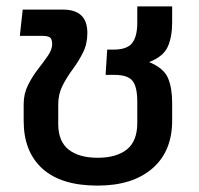

<svg xmlns="http://www.w3.org/2000/svg" viewBox="-20 -570 622 600"><path d="M285 10Q171 10 112.5 -43Q54 -96 54 -192V-245Q54 -277 67.5 -304Q81 -331 98.5 -353.5Q116 -376 129.5 -395.5Q143 -415 143 -432Q143 -448 136 -453Q129 -458 111 -458H42L51 -540H177Q253 -540 253 -467Q253 -433 239.5 -406Q226 -379 207.5 -354Q189 -329 175.5 -302.5Q162 -276 162 -244V-183Q162 -128 194.5 -102.5Q227 -77 285 -77Q344 -77 376.5 -103Q409 -129 409 -186V-252Q409 -299 394 -317.5Q379 -336 338 -336H310L315 -415H335Q377 -415 393 -435.5Q409 -456 409 -499V-550H518V-501Q518 -454 504 -423.5Q490 -393 446 -376Q492 -357 505 -326Q518 -295 518 -249V-193Q518 -97 456 -43.5Q394 10 285 10Z"/></svg>

Font: Kanit
Style: Regular
Weight: 400
Designer: Katatrad Team
Foundry: CadsonDemak
Version: Version 2.000; ttfautohint (v1.8.3)